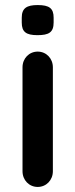

<svg xmlns="http://www.w3.org/2000/svg" viewBox="-20 -739 298 759"><path d="M189 -473C189 -508 163 -535 129 -535C95 -535 69 -508 69 -473V-62C69 -27 95 0 129 0C163 0 189 -27 189 -62ZM192 -650V-669C192 -706 175 -719 129 -719C86 -719 66 -707 66 -669V-650C66 -613 83 -600 128 -600C173 -600 192 -611 192 -650Z"/></svg>

Font: Hotpoint
Style: Bold
Weight: 700
Designer: Andrew Paglinawan, Luciano Perondi, Riccardo Olocco
Foundry: CAST Cooperativa Anonima Servizi Tipografici
Version: Version 1.000;PS 2.1;hotconv 16.6.51;makeotf.lib2.5.65220